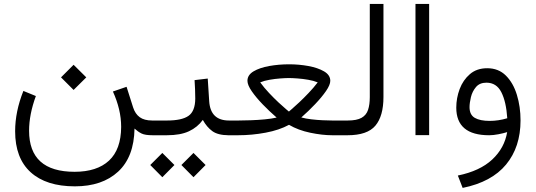

<svg xmlns="http://www.w3.org/2000/svg" viewBox="-20 -672 2662 954"><path d="M283.2 -287.6 345.7 -350.1 408.7 -287.6 345.7 -225.1ZM582 -41.5Q582 -85.4 571.5 -129.4Q561 -173.3 541 -217.3L608.9 -240.7L641.6 -137.7Q651.9 -106 674.3 -89.6Q696.8 -73.2 736.3 -73.2H755.9V0H738.3Q701.2 0 683.6 -8.5Q666 -17.1 648.4 -33.2Q646 107.9 566.9 180.9Q487.8 253.9 352.1 253.9Q209.5 253.9 132.3 183.8Q55.2 113.8 55.2 -20Q55.2 -117.7 96.2 -220.2L158.2 -194.8Q124.5 -103 124.5 -22.5Q124.5 181.6 350.6 181.6Q461.9 181.6 521.7 126Q581.5 70.3 582 -41.5Z M1130.4 0H1117.2Q1063 0 1035.2 -20.3Q1007.3 -40.5 987.8 -76.2Q961.4 -39.6 918.9 -19.8Q876.5 0 809.1 0H736.3V-73.2H810.1Q883.8 -73.2 916.7 -96.4Q949.7 -119.6 950.2 -181.6Q950.2 -204.1 949.2 -228Q948.2 -252 946.8 -273.9L1012.2 -281.7L1019.5 -168.5Q1025.9 -73.2 1117.7 -73.2H1130.4ZM881.3 147.9 941.4 87.9 1001.5 147.9 941.4 208.5ZM726.6 147.9 786.6 87.9 846.7 147.9 786.6 208.5Z M1477.1 -88.4Q1498.5 -82.5 1527.1 -79.1Q1555.7 -75.7 1583.7 -74.5Q1611.8 -73.2 1630.9 -73.2H1653.3V0H1630.9Q1581.1 0 1521.5 -12.5Q1461.9 -24.9 1416 -51.8Q1367.7 -25.4 1299.6 -12.7Q1231.4 0 1163.1 0H1110.8V-73.2H1164.6Q1191.9 -73.2 1226.6 -74.5Q1261.2 -75.7 1295.2 -78.9Q1329.1 -82 1354.5 -87.9Q1318.8 -118.7 1285.6 -153.1Q1252.4 -187.5 1231 -218.5Q1209.5 -249.5 1209.5 -270.5Q1209.5 -299.3 1239.7 -317.4Q1270 -335.4 1317.6 -344Q1365.2 -352.5 1417 -352.5Q1465.3 -352.5 1512.2 -344Q1559.1 -335.4 1590.1 -317.4Q1621.1 -299.3 1621.1 -270.5Q1621.1 -250.5 1600.1 -220Q1579.1 -189.5 1546.1 -154.8Q1513.2 -120.1 1477.1 -88.4ZM1415.5 -284.2Q1398.4 -284.2 1372.3 -282.2Q1346.2 -280.3 1319.3 -275.6Q1292.5 -271 1272.9 -262.7Q1292.5 -235.8 1316.9 -210Q1341.3 -184.1 1363.8 -163.1Q1386.2 -142.1 1400.9 -129.9Q1415.5 -117.7 1415.5 -117.7Q1415.5 -117.7 1429.9 -130.1Q1444.3 -142.6 1466.6 -163.3Q1488.8 -184.1 1513.4 -210Q1538.1 -235.8 1558.6 -262.7Q1538.6 -271 1511.7 -275.6Q1484.9 -280.3 1458.7 -282.2Q1432.6 -284.2 1415.5 -284.2ZM1642.8 0V-73.2H1687.5V0Z M1668 0V-73.2H1707.5Q1752.9 -73.2 1776.6 -86.7Q1800.3 -100.1 1808.8 -126.2Q1817.4 -152.3 1817.4 -189.5V-652.3H1885.3V-189.9Q1885.3 -95.2 1845.2 -47.6Q1805.2 0 1707 0Z M2044.4 -652.3H2112.3V-0.5H2044.4Z M2500 -15.6Q2481.9 -9.8 2456.3 -4.9Q2430.7 0 2410.6 0Q2247.1 0 2247.1 -137.2Q2247.1 -184.6 2263.9 -229.5Q2280.8 -274.4 2314.9 -303.7Q2349.1 -333 2400.9 -333Q2457 -333 2493.7 -296.4Q2530.3 -259.8 2548.3 -200.7Q2566.4 -141.6 2566.4 -73.7Q2566.4 58.6 2494.6 145.5Q2422.9 232.4 2278.8 261.7L2254.9 200.2Q2364.7 177.7 2425.8 120.6Q2486.8 63.5 2500 -15.6ZM2500.5 -84.5Q2495.1 -167 2470.9 -214.1Q2446.8 -261.2 2397 -261.2Q2363.3 -261.2 2345 -239.5Q2326.7 -217.8 2319.8 -189Q2313 -160.2 2313 -139.6Q2313 -101.6 2339.1 -86.4Q2365.2 -71.3 2413.1 -71.3Q2456.5 -71.3 2500.5 -84.5Z"/></svg>

Font: Vazir Light FD-WOL-UI
Style: Light-FD-WOL-UI
Weight: 300
Designer: Saber Rastikerdar
Foundry: Saber Rastikerdar
Version: Version 30.0.0